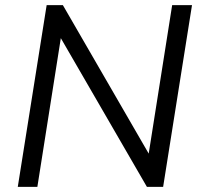

<svg xmlns="http://www.w3.org/2000/svg" viewBox="-20 -725 779 745"><path d="M49 0 161 -705H224L557 -129L648 -705H725L613 0H550L216 -577L125 0Z"/></svg>

Font: Nunito Sans
Style: Italic
Weight: 400
Italic angle: -9°
Designer: Vernon Adams
Foundry: Vernon Adams
Version: Version 3.006; ttfautohint (v1.8.3)